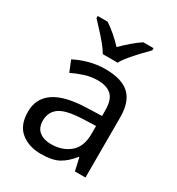

<svg xmlns="http://www.w3.org/2000/svg" viewBox="-184 -882 928 1007"><g transform="rotate(30 280.5 -378.0)"><path d="M288 -545Q386 -545 433 -502Q480 -459 480 -365V0H416L399 -76H395Q360 -32 321.5 -11Q283 10 215 10Q142 10 94 -28.5Q46 -67 46 -149Q46 -229 109 -272.5Q172 -316 303 -320L394 -323V-355Q394 -422 365 -448Q336 -474 283 -474Q241 -474 203 -461.5Q165 -449 132 -433L105 -499Q140 -518 188 -531.5Q236 -545 288 -545ZM314 -259Q214 -255 175.5 -227Q137 -199 137 -148Q137 -103 164.5 -82Q192 -61 235 -61Q303 -61 348 -98.5Q393 -136 393 -214V-262ZM235 -606Q222 -629 200 -655.5Q178 -682 154 -708Q130 -734 112 -753V-766H172Q198 -749 226 -725Q254 -701 279 -674Q306 -701 334 -725Q362 -749 388 -766H450V-753Q431 -734 406.5 -708Q382 -682 359.5 -655.5Q337 -629 325 -606Z"/></g></svg>

Font: Noto Sans Syloti Nagri
Style: Regular
Weight: 400
Designer: Monotype Design Team
Foundry: Monotype Imaging Inc.
Version: Version 2.003; ttfautohint (v1.8.4.7-5d5b)